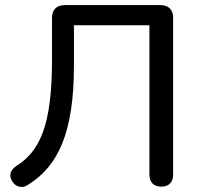

<svg xmlns="http://www.w3.org/2000/svg" viewBox="-20 -725 783 753"><path d="M612 7Q590 7 578 -5.5Q566 -18 566 -41V-626H270V-469Q270 -370 258.5 -294.5Q247 -219 224.5 -163.5Q202 -108 168.5 -68Q135 -28 91 -1Q74 11 57 7.5Q40 4 29 -12Q17 -30 21.5 -46Q26 -62 44 -74Q78 -95 104 -126.5Q130 -158 148 -206Q166 -254 175 -324.5Q184 -395 184 -493V-655Q184 -679 197 -692Q210 -705 235 -705H608Q633 -705 646 -692Q659 -679 659 -655V-41Q659 -18 647 -5.5Q635 7 612 7Z"/></svg>

Font: Nunito Medium
Style: Regular
Weight: 500
Designer: Vernon Adams
Foundry: Vernon Adams
Version: Version 3.602